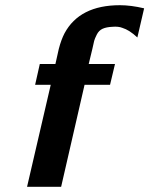

<svg xmlns="http://www.w3.org/2000/svg" viewBox="-20 -718 574 738"><path d="M115 -392 133 -472H193L206 -530Q215 -565 228 -590Q286 -698 441 -698Q483 -698 534 -686L508 -574Q477 -603 450 -611Q435 -617 412 -615Q389 -614 374.5 -607.5Q360 -601 352 -585Q344 -569 342 -561Q340 -553 335 -530L321 -472H422L403 -392H305L215 0H84L175 -392Z"/></svg>

Font: Coval
Style: ExtraBold Italic
Weight: 800
Foundry: Context Ltd
Version: Version 001.000